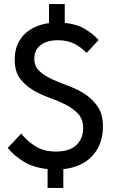

<svg xmlns="http://www.w3.org/2000/svg" viewBox="-20 -820 561 940"><path d="M213 8Q143 0 95.5 -29Q48 -58 18 -96L84 -166Q114 -128 155 -103Q196 -78 254 -78Q320 -78 353.5 -109.5Q387 -141 387 -192Q387 -237 362 -263.5Q337 -290 300 -308.5Q263 -327 219.5 -342.5Q176 -358 139 -380.5Q102 -403 77 -437Q52 -471 52 -528Q52 -603 97 -649.5Q142 -696 220 -707V-800H297V-708Q357 -702 397 -677.5Q437 -653 463 -624L404 -561Q378 -588 344.5 -605.5Q311 -623 264 -623Q209 -623 178.5 -599Q148 -575 148 -533Q148 -495 173 -472Q198 -449 235 -432Q272 -415 316 -399Q360 -383 397 -358.5Q434 -334 459 -297Q484 -260 484 -201Q484 -154 469.5 -117Q455 -80 429 -53.5Q403 -27 367.5 -11.5Q332 4 290 8V100H213Z"/></svg>

Font: Tilda Sans Medium
Style: Regular
Weight: 500
Designer: ParaType Ltd
Foundry: ParaType Ltd
Version: Version 1.009